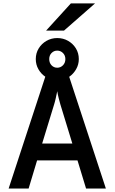

<svg xmlns="http://www.w3.org/2000/svg" viewBox="-20 -1080 656 1100"><path d="M29.5 0 239.5 -640.5Q215 -657 200 -683.5Q185 -710 185 -741.5Q185 -775.5 201.8 -802.8Q218.5 -830 246.5 -846Q274.5 -862 308 -862Q342 -862 370 -846Q398 -830 414.8 -802.8Q431.5 -775.5 431.5 -741.5Q431.5 -710 416 -683.2Q400.5 -656.5 376.5 -640L586.5 0H473L424 -161H192.5L144 0ZM221.5 -257.5H394.5L325.5 -483Q322 -495 316.2 -517.8Q310.5 -540.5 308 -557.5Q304.5 -540.5 299.5 -517.8Q294.5 -495 290.5 -483ZM308 -692Q327 -692 340.8 -706Q354.5 -720 354.5 -741.5Q354.5 -762.5 340.8 -776.2Q327 -790 308 -790Q288.5 -790 275.2 -776.2Q262 -762.5 262 -741.5Q262 -720 275.2 -706Q288.5 -692 308 -692ZM244 -904.5 386 -1060.5H524.5L346.5 -904.5Z"/></svg>

Font: Overpass Mono Light SemiBold
Style: Regular
Weight: 600
Monospace: yes
Version: Version 4.000